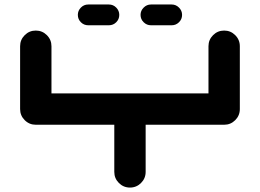

<svg xmlns="http://www.w3.org/2000/svg" viewBox="-20 -847 1174 867"><path d="M992.2 -709Q1021.5 -709 1042.2 -688.2Q1063 -667.5 1063 -638.2V-354.5Q1063 -325.2 1042.2 -304.4Q1021.5 -283.7 992.2 -283.7H637.7V-70.8Q637.7 -41.5 616.9 -20.8Q596.2 0 566.9 0Q537.6 0 516.8 -20.8Q496.1 -41.5 496.1 -70.8V-283.7H141.6Q112.3 -283.7 91.6 -304.4Q70.8 -325.2 70.8 -354.5V-638.2Q70.8 -667.5 91.6 -688.2Q112.3 -709 141.6 -709Q170.9 -709 191.7 -688.2Q212.4 -667.5 212.4 -638.2V-425.3H921.4V-638.2Q921.4 -667.5 942.1 -688.2Q962.9 -709 992.2 -709ZM661.6 -732.9Q642.6 -732.9 628.7 -746.6Q614.7 -760.3 614.7 -779.8Q614.7 -798.8 628.7 -812.7Q642.6 -826.7 661.6 -826.7H755.4Q774.4 -826.7 788.3 -812.7Q802.2 -798.8 802.2 -779.8Q802.2 -760.3 788.3 -746.6Q774.4 -732.9 755.4 -732.9ZM378.4 -732.9Q358.9 -732.9 345.2 -746.6Q331.5 -760.3 331.5 -779.8Q331.5 -798.8 345.2 -812.7Q358.9 -826.7 378.4 -826.7H471.7Q491.2 -826.7 504.9 -812.7Q518.6 -798.8 518.6 -779.8Q518.6 -760.3 504.9 -746.6Q491.2 -732.9 471.7 -732.9Z"/></svg>

Font: Robtronika
Style: Regular
Weight: 400
Designer: GGBot
Version: 1.00